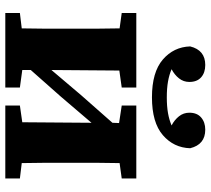

<svg xmlns="http://www.w3.org/2000/svg" viewBox="-55 -739 794 724"><g transform="rotate(90 342.0 -377.0)"><path d="M378 -439V-494H653V-439L595 -431Q594 -394 594 -353.5Q594 -313 594 -279V-215Q594 -181 594 -140.5Q594 -100 595 -62L653 -55V0H378V-55L441 -64L443 -325L344 -209L244 -96V-64L310 -55V0H29V-55L87 -62Q88 -100 88 -140.5Q88 -181 88 -215V-279Q88 -313 88 -353.5Q88 -394 87 -431L29 -439V-494H310V-439L246 -430L244 -174L339 -286L443 -404L444 -429ZM347 -553Q252 -553 204.5 -594Q157 -635 155 -697Q169 -754 225 -754Q254 -754 271.5 -738.5Q289 -723 289 -694Q289 -672 275.5 -655Q262 -638 241 -627Q262 -618 287.5 -613.5Q313 -609 347 -609Q381 -609 406.5 -613.5Q432 -618 453 -627Q432 -638 418.5 -655Q405 -672 405 -694Q405 -723 423 -738.5Q441 -754 469 -754Q525 -754 539 -697Q537 -635 489.5 -594Q442 -553 347 -553Z"/></g></svg>

Font: Source Serif 4 SmText
Style: Bold
Weight: 700
Designer: Frank Grießhammer
Foundry: Adobe
Version: Version 4.005;hotconv 1.1.0;makeotfexe 2.6.0